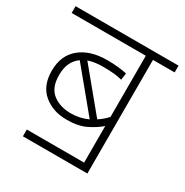

<svg xmlns="http://www.w3.org/2000/svg" viewBox="-147 -741 826 859"><g transform="rotate(30 266.0 -311.0)"><path d="M87 -35H383V-224Q357 -201 317.5 -181.5Q278 -162 219 -162Q147 -162 99.5 -202Q52 -242 52 -319Q52 -398 104 -441Q156 -484 244 -484Q276 -484 302.5 -481Q329 -478 346 -474L341 -439Q323 -444 300 -446.5Q277 -449 243 -449Q199 -449 167 -438L337 -232Q362 -248 383 -271V-587H0V-622H532V-587H420V0H87ZM90 -319Q90 -254 127 -225Q164 -196 221 -196Q267 -196 308 -215L137 -422Q90 -389 90 -319Z"/></g></svg>

Font: Noto Sans ExtraLight
Style: Regular
Weight: 200
Designer: Monotype Design Team
Foundry: Monotype Imaging Inc.
Version: Version 2.007